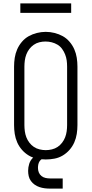

<svg xmlns="http://www.w3.org/2000/svg" viewBox="-20 -933 540 1133"><path d="M250 8Q224 8 198 3Q172 -2 149.5 -15.5Q127 -29 109.5 -49Q92 -69 81.5 -93Q71 -117 67 -143Q63 -169 63 -195V-540Q63 -566 67 -592Q71 -618 81.5 -642Q92 -666 109.5 -686.5Q127 -707 149.5 -719.5Q172 -732 198 -738.5Q224 -745 250 -745Q276 -745 302 -738.5Q328 -732 350.5 -719.5Q373 -707 390.5 -686.5Q408 -666 418.5 -642Q429 -618 433 -592Q437 -566 437 -540V-195Q437 -169 433 -143Q429 -117 418.5 -93Q408 -69 390.5 -49Q373 -29 350.5 -15.5Q328 -2 302 3Q276 8 250 8ZM250 -47Q268 -47 286.5 -51.5Q305 -56 320 -66Q335 -76 346.5 -91Q358 -106 364.5 -123Q371 -140 373.5 -158.5Q376 -177 376 -195V-540Q376 -559 373.5 -577Q371 -595 364 -612.5Q357 -630 346 -645Q335 -660 319 -669.5Q303 -679 285 -683.5Q267 -688 248 -688Q230 -688 212 -683.5Q194 -679 179 -668.5Q164 -658 153 -643.5Q142 -629 135.5 -612Q129 -595 126.5 -576.5Q124 -558 124 -540V-195Q124 -177 126.5 -158.5Q129 -140 135.5 -123Q142 -106 153.5 -91Q165 -76 180 -66Q195 -56 213.5 -51.5Q232 -47 250 -47ZM275 180Q259 180 243.5 178Q228 176 213 171Q198 166 185 157Q172 148 162.5 135Q153 122 149.5 106.5Q146 91 146 75Q146 54 152.5 33.5Q159 13 174 -1.5Q189 -16 209 -22Q229 -28 250 -28V0Q239 0 229.5 4.5Q220 9 214 18Q208 27 206 37.5Q204 48 204 58Q204 72 209 84.5Q214 97 224.5 105.5Q235 114 248.5 117Q262 120 275 120H350V180ZM100 -857V-913H400V-857Z"/></svg>

Font: Iosevka Slab Light
Style: Regular
Weight: 300
Monospace: yes
Designer: Belleve Invis
Foundry: Belleve Invis
Version: Version 11.1.0; ttfautohint (v1.8.3)